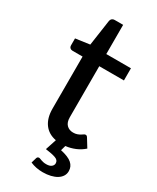

<svg xmlns="http://www.w3.org/2000/svg" viewBox="-215 -731 793 971"><g transform="rotate(30 181.0 -245.5)"><path d="M353.5 -38Q333 -19.5 306.5 -8.2Q280 3 250.5 6.5L242.5 35.5Q289 45.5 309.2 63.2Q329.5 81 329.5 108Q329.5 124.5 321.2 137.5Q313 150.5 298.2 159.5Q283.5 168.5 262.8 173.5Q242 178.5 217.5 178.5Q197 178.5 178.8 174.8Q160.5 171 144.5 164L153.5 133.5Q156.5 124 166 124Q169 124 173 125.8Q177 127.5 182.2 129.2Q187.5 131 195 132.8Q202.5 134.5 212.5 134.5Q232 134.5 242.2 126.5Q252.5 118.5 252.5 106.5Q252.5 88.5 232.2 81.2Q212 74 173.5 69L194.5 5Q149 -3.5 124.5 -37Q100 -70.5 100 -125V-429H41Q32.5 -429 26.8 -434.2Q21 -439.5 21 -450V-489.5L103.5 -501L125.5 -652.5Q127.5 -661 133.2 -665.8Q139 -670.5 148 -670.5H197.5V-500H341.5V-429H197.5V-131.5Q197.5 -101.5 212.2 -86.8Q227 -72 250 -72Q263.5 -72 273.2 -75.5Q283 -79 290 -83.2Q297 -87.5 302 -91Q307 -94.5 311 -94.5Q316 -94.5 318.8 -92.2Q321.5 -90 324.5 -85Z"/></g></svg>

Font: LatoLatin Medium
Style: Regular
Weight: 500
Designer: Lukasz Dziedzic with Adam Twardoch and Botio Nikoltchev
Foundry: tyPoland Lukasz Dziedzic
Version: Version 2.015; 2015-08-06; http://www.latofonts.com/